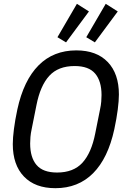

<svg xmlns="http://www.w3.org/2000/svg" viewBox="-20 -974 654 1006"><path d="M270 12Q164 12 105.5 -49Q47 -110 47 -219Q47 -251 53 -298Q59 -345 71 -401Q104 -553 182 -631.5Q260 -710 380 -710Q486 -710 544.5 -649Q603 -588 603 -479Q603 -447 597 -400Q591 -353 579 -297Q546 -145 468 -66.5Q390 12 270 12ZM279 -70Q365 -70 412 -121.5Q459 -173 479 -275L504 -400Q509 -423 510.5 -442Q512 -461 512 -476Q512 -549 478.5 -588.5Q445 -628 371 -628Q285 -628 238 -576.5Q191 -525 171 -423L146 -298Q141 -275 139.5 -256Q138 -237 138 -222Q138 -149 171.5 -109.5Q205 -70 279 -70ZM326 -752 281 -779 383 -954 446 -914ZM477 -752 432 -779 534 -954 597 -914Z"/></svg>

Font: IBM Plex Sans Condensed Text
Style: Italic
Weight: 450
Width: 3
Italic angle: -11°
Designer: Mike Abbink, Paul van der Laan, Pieter van Rosmalen
Foundry: Bold Monday
Version: Version 1.1